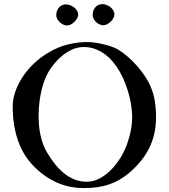

<svg xmlns="http://www.w3.org/2000/svg" viewBox="-20 -913 832 945"><path d="M392.1 12.7Q320.8 12.7 258.1 -15.4Q195.3 -43.5 143.1 -98.1Q120.6 -121.1 102.1 -150.6Q83.5 -180.2 70.3 -216.3Q57.1 -252.4 49.8 -295.7Q42.5 -338.9 42.5 -389.6Q42.5 -425.8 55.9 -463.6Q69.3 -501.5 92.8 -536.4Q116.2 -571.3 147.9 -601.3Q179.7 -631.3 216.3 -652.8Q266.1 -683.1 315.7 -694.6Q365.2 -706.1 407.2 -706.1Q428.2 -706.1 451.2 -702.6Q474.1 -699.2 494.9 -693.8Q515.6 -688.5 533 -682.1Q550.3 -675.8 560.1 -669.9Q583.5 -655.8 607.9 -634.8Q632.3 -613.8 653.8 -589.4Q675.3 -564.9 692.6 -539.3Q710 -513.7 719.7 -490.7Q736.3 -452.6 742.2 -414.6Q748 -376.5 748 -335.4Q748 -291.5 739 -253.2Q730 -214.8 712.9 -181.2Q695.8 -147.5 671.1 -117.9Q646.5 -88.4 615.2 -61.5Q592.3 -42.5 568.4 -28.6Q544.4 -14.6 517.3 -5.4Q490.2 3.9 459.5 8.3Q428.7 12.7 392.1 12.7ZM169.9 -339.4Q169.9 -315.9 172.4 -291.7Q174.8 -267.6 180.2 -243.9Q185.5 -220.2 194.1 -198.2Q202.6 -176.3 214.8 -157.2Q230.5 -131.3 249.8 -106.7Q269 -82 292.7 -62.3Q316.4 -42.5 345 -30.5Q373.5 -18.6 407.2 -18.6Q439 -18.6 468.8 -33.9Q498.5 -49.3 523.9 -74.5Q549.3 -99.6 569.6 -131.3Q589.8 -163.1 602.5 -195.8Q604 -200.7 608.6 -213.6Q613.3 -226.6 618.2 -245.1Q623 -263.7 626.7 -287.1Q630.4 -310.5 630.4 -336.9Q630.4 -360.4 626.7 -387.7Q623 -415 615.5 -444.1Q607.9 -473.1 596.7 -502.4Q585.4 -531.7 570.3 -558.6Q557.1 -581.5 539.6 -603.8Q522 -626 499.8 -643.3Q477.5 -660.6 450.7 -671.1Q423.8 -681.6 392.1 -681.6Q361.8 -681.6 334.5 -668.9Q307.1 -656.2 284.7 -637.5Q262.2 -618.7 245.4 -597.4Q228.5 -576.2 218.3 -558.6Q210.4 -544.9 201.9 -524.4Q193.4 -503.9 186.3 -476.6Q179.2 -449.2 174.6 -414.8Q169.9 -380.4 169.9 -339.4ZM256.8 -838.4Q256.8 -848.6 260.3 -858.4Q263.7 -868.2 269.8 -875.5Q275.9 -882.8 284.7 -887.2Q293.5 -891.6 304.2 -891.6Q313.5 -891.6 324 -887.9Q334.5 -884.3 343.5 -877.4Q352.5 -870.6 358.6 -861.3Q364.7 -852.1 364.7 -840.8Q364.7 -832 359.6 -822.8Q354.5 -813.5 346.4 -805.7Q338.4 -797.9 328.9 -792.7Q319.3 -787.6 310.1 -787.6Q301.3 -787.6 292 -791.7Q282.7 -795.9 274.9 -803Q267.1 -810.1 262 -819.3Q256.8 -828.6 256.8 -838.4ZM436 -839.4Q436 -849.6 439.2 -859.4Q442.4 -869.1 448.5 -876.5Q454.6 -883.8 463.4 -888.2Q472.2 -892.6 483.4 -892.6Q492.7 -892.6 503.2 -888.9Q513.7 -885.3 522.5 -878.7Q531.2 -872.1 537.1 -862.5Q543 -853 543 -841.8Q543 -833 538.1 -823.7Q533.2 -814.5 525.1 -806.6Q517.1 -798.8 507.3 -793.7Q497.6 -788.6 488.3 -788.6Q479.5 -788.6 470.5 -792.7Q461.4 -796.9 453.6 -804Q445.8 -811 440.9 -820.3Q436 -829.6 436 -839.4Z"/></svg>

Font: IM FELL French Canon
Style: Regular
Weight: 400
Designer: Igino Marini
Foundry: Igino Marini,
Version: 3.00